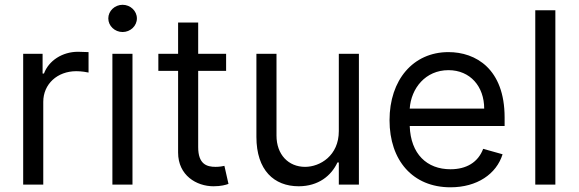

<svg xmlns="http://www.w3.org/2000/svg" viewBox="-20 -770 2414 801"><path d="M76.7 0H160.5V-345.2C160.5 -419 218.8 -473 298.3 -473C320.7 -473 343.8 -468.8 349.4 -467.3V-552.6C339.8 -553.3 317.8 -554 305.4 -554C240.1 -554 183.2 -517 163.4 -463.1H157.7V-545.5H76.7Z M448.9 0H532.7V-545.5H448.9ZM491.5 -636.4C524.1 -636.4 551.1 -661.9 551.1 -693.2C551.1 -724.4 524.1 -750 491.5 -750C458.8 -750 431.8 -724.4 431.8 -693.2C431.8 -661.9 458.8 -636.4 491.5 -636.4Z M923.3 -545.5H806.8V-676.1H723V-545.5H640.6V-474.4H723V-133.5C723 -38.4 799.7 7.1 870.7 7.1C902 7.1 921.9 1.4 933.2 -2.8L916.2 -78.1C909.1 -76.7 897.7 -73.9 879.3 -73.9C842.3 -73.9 806.8 -85.2 806.8 -156.2V-474.4H923.3Z M1393.5 -223C1393.5 -120.7 1315.3 -73.9 1252.8 -73.9C1183.2 -73.9 1133.5 -125 1133.5 -204.5V-545.5H1049.7V-198.9C1049.7 -59.7 1123.6 7.1 1225.9 7.1C1308.2 7.1 1362.2 -36.9 1387.8 -92.3H1393.5V0H1477.3V-545.5H1393.5Z M1859.4 11.4C1970.2 11.4 2051.1 -44 2076.7 -126.4L1995.7 -149.1C1974.4 -92.3 1925.1 -63.9 1859.4 -63.9C1761 -63.9 1693.2 -127.5 1689.3 -244.3H2085.2V-279.8C2085.2 -483 1964.5 -552.6 1850.9 -552.6C1703.1 -552.6 1605.1 -436.1 1605.1 -268.5C1605.1 -100.9 1701.7 11.4 1859.4 11.4ZM1689.3 -316.8C1695 -401.6 1755 -477.3 1850.9 -477.3C1941.8 -477.3 2000 -409.1 2000 -316.8Z M2296.9 -727.3H2213.1V0H2296.9Z"/></svg>

Font: Karasuma Gothic
Style: Regular
Weight: 400
Designer: Rasmus Andersson, Ryoko Nishizuka
Foundry: Genbu
Version: Version 1.00